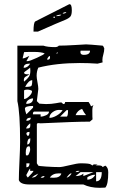

<svg xmlns="http://www.w3.org/2000/svg" viewBox="-20 -872 558 917"><path d="M378 9H120Q77 9 70 -12Q70 -42 73 -103Q76 -164 76 -194Q76 -334 63 -389V-654H187Q206 -647 243 -647Q255 -647 261 -654Q291 -654 339 -657Q387 -660 391 -660Q404 -660 470 -654Q474 -652 478 -641Q478 -627 473.5 -612Q469 -597 469 -585Q469 -584 469.5 -580Q470 -576 470 -574L446 -568Q404 -571 361 -571Q250 -571 163 -549Q155 -532 155 -510Q155 -500 159 -479Q163 -458 163 -447Q158 -406 156 -389L168 -377L182 -376Q196 -375 200 -375Q225 -375 246.5 -379Q268 -383 273 -383Q280 -376 282 -376H281Q282 -375 283 -375Q291 -375 291 -385H403Q411 -374 415 -364L427 -370Q421 -364 421 -344Q421 -307 422 -302L409 -291Q340 -291 174 -283Q173 -283 169.5 -283.5Q166 -284 164 -284Q156 -284 156 -278V-92L163 -81Q164 -79 200.5 -76.5Q237 -74 264 -74Q276 -74 312.5 -83Q349 -92 365 -92Q409 -92 415 -86L422 -81Q423 -87 433 -87Q434 -87 438 -86.5Q442 -86 446 -86L435 -81L438 -82Q440 -82 443 -82Q446 -82 449 -82Q466 -82 469 -76Q469 -75 470 -74Q471 -74 476.5 -77.5Q482 -81 483 -81Q497 -72 497 -49Q497 9 483 24Q481 24 469 24.5Q457 25 456 25Q411 25 378 9ZM439 -50V-6Q466 -6 466 -50ZM427 -37Q422 -37 409.5 -32Q397 -27 397 -24V-14Q422 -14 435 -37ZM106 -35Q106 -31 113 -24Q140 -51 140 -56H124V-67Q120 -65 106 -37ZM163 -43Q146 -36 131 -24Q143 -24 148.5 -27.5Q154 -31 163 -43ZM190 -31Q181 -31 174 -24Q175 -24 177.5 -23.5Q180 -23 181 -23Q190 -23 193 -31ZM261 -44Q231 -44 218 -24Q219 -24 226.5 -23.5Q234 -23 236 -23Q267 -23 273 -43L268 -44Q262 -44 261 -44ZM319 -44Q313 -44 298 -24Q309 -24 322 -43Q320 -44 319 -44ZM365 -50 341 -31Q366 -31 378 -43V-31L427 -50ZM354 -56Q344 -56 341 -50Q357 -50 360 -56ZM106 -92V-73Q121 -73 121 -92ZM117 -173Q103 -173 103 -142L104 -130H113Q115 -130 119.5 -140.5Q124 -151 124 -156Q124 -174 118 -174ZM125 -211Q110 -211 110 -182Q125 -182 125 -211ZM106 -234Q106 -229 113 -222Q121 -225 121 -242Q106 -242 106 -234ZM124 -283Q105 -267 105 -258Q117 -258 121 -261.5Q125 -265 125 -276ZM127 -310Q106 -310 106 -295Q127 -295 127 -310ZM174 -326V-315Q186 -315 200 -321.5Q214 -328 214 -339H144Q137 -339 137 -326ZM265 -347Q247 -348 231.5 -336.5Q216 -325 216 -309Q232 -309 251.5 -320.5Q271 -332 279 -346Q278 -346 272 -346.5Q266 -347 265 -347ZM298 -346 267 -315H298Q305 -315 305 -346ZM372 -352Q350 -345 341 -322H391Q380 -335 372 -352ZM99 -353Q99 -345 106 -326L138 -358V-366Q99 -366 99 -353ZM138 -402Q126 -402 115.5 -394.5Q105 -387 105 -376Q138 -376 138 -402ZM113 -444Q95 -444 95 -439V-399Q105 -399 119 -412Q133 -425 133 -437Q133 -439 125.5 -441.5Q118 -444 113 -444ZM134 -489Q117 -489 100 -457Q125 -457 129.5 -461.5Q134 -466 134 -489ZM120 -518Q116 -513 105 -507.5Q94 -502 94 -491Q94 -490 94 -486L95 -482Q112 -496 118.5 -506Q125 -516 125 -534Q125 -535 124.5 -541.5Q124 -548 124 -549Q121 -546 113.5 -540.5Q106 -535 100.5 -531Q95 -527 95 -525Q95 -517 111 -517Q113 -517 116 -517.5Q119 -518 120 -518ZM120 -568Q93 -568 93 -548Q112 -548 124 -568ZM120 -605 106 -580H113Q121 -580 156.5 -596Q192 -612 193 -617Q177 -624 143 -624Q95 -624 95 -623L88 -593Q98 -593 120 -605ZM218 -605Q214 -604 211 -600Q208 -596 206 -592L205 -589Q205 -587 208 -587Q219 -587 219 -598ZM365 -630Q364 -627 364 -623Q364 -610 380 -610Q410 -610 410 -630ZM255 -623 248 -617H255ZM297 -814Q282 -814 279 -807Q294 -807 297 -814ZM273 -802Q255 -802 247 -795Q270 -795 273 -802ZM235 -789Q236 -786 239 -786Q242 -786 242 -789Q242 -793 239 -793Q235 -793 235 -789ZM323 -823Q323 -802 316.5 -793.5Q310 -785 291 -777Q265 -767 161 -721H140Q140 -766 149 -770L309 -851L312 -852Q323 -852 323 -823Z"/></svg>

Font: CabinSketch
Style: Regular
Weight: 400
Designer: Pablo Impallari
Foundry: Pablo Impallari. www.impallari.com Igino Marini. www.ikern.com
Version: Version 1.002